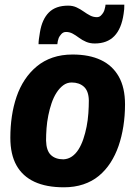

<svg xmlns="http://www.w3.org/2000/svg" viewBox="-20 -787 584 817"><path d="M252 10Q177 10 126.5 -13.5Q76 -37 50 -83.5Q24 -130 24 -201Q24 -248 30.5 -292Q37 -336 50.5 -375.5Q64 -415 85.5 -447.5Q107 -480 136.5 -504.5Q166 -529 204 -542Q242 -555 289 -555Q360 -555 409.5 -531.5Q459 -508 485.5 -461Q512 -414 512 -343Q512 -295 505 -250Q498 -205 484.5 -166Q471 -127 450 -94.5Q429 -62 400.5 -38.5Q372 -15 334.5 -2.5Q297 10 252 10ZM250 -109Q270 -110 286 -121Q302 -132 314 -151Q326 -170 334.5 -195Q343 -220 348.5 -248Q354 -276 356 -305Q358 -334 358 -360Q357 -400 337 -418Q317 -436 285 -436Q265 -436 249 -424Q233 -412 220.5 -392.5Q208 -373 199.5 -348Q191 -323 185.5 -295.5Q180 -268 178 -241Q176 -214 176 -189Q177 -146 196.5 -127.5Q216 -109 250 -109ZM144 -599Q144 -609 145.5 -620.5Q147 -632 150 -650Q159 -705 188 -734Q217 -763 270 -763Q290 -763 306 -755.5Q322 -748 336 -738Q350 -728 363.5 -721Q377 -714 392 -714Q402 -714 408.5 -720Q415 -726 419.5 -733.5Q424 -741 425 -747Q427 -755 428 -759Q429 -763 429 -767H509Q509 -757 508.5 -748Q508 -739 506 -728Q497 -665 466.5 -633.5Q436 -602 383 -602Q363 -602 346.5 -609Q330 -616 316 -626.5Q302 -637 289 -644Q276 -651 261 -651Q249 -651 241 -642Q233 -633 230 -626Q227 -618 226 -612.5Q225 -607 224 -599Z"/></svg>

Font: Georama ExtraCondensed Thin
Style: Bold Italic
Weight: 700
Italic angle: -9°
Version: Version 1.001